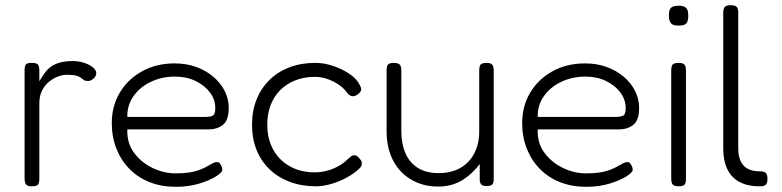

<svg xmlns="http://www.w3.org/2000/svg" viewBox="-20 -709 3021 742"><path d="M102 11Q92 11 86 8Q80 5 77.5 -2Q75 -9 75 -20V-437Q75 -449 77.5 -455.5Q80 -462 86 -464Q92 -466 103 -466Q113 -466 119.5 -464Q126 -462 129 -455.5Q132 -449 132 -437V-395Q142 -412 152 -426Q162 -440 176 -450.5Q190 -461 210.5 -467Q231 -473 262 -473Q278 -473 291.5 -470Q305 -467 316.5 -462Q328 -457 336 -451Q344 -445 348 -439Q352 -433 352 -427Q352 -414 341 -405Q330 -396 321 -396Q310 -396 304.5 -399.5Q299 -403 293 -408Q287 -413 275 -416.5Q263 -420 238 -420Q223 -420 205 -413.5Q187 -407 170.5 -394Q154 -381 143 -360Q132 -339 132 -310V-18Q132 -7 129.5 -0.5Q127 6 120.5 8.5Q114 11 102 11Z M659 13Q604 13 558.5 -5Q513 -23 480.5 -56Q448 -89 430 -134Q412 -179 412 -234Q412 -299 443 -351Q474 -403 529 -433.5Q584 -464 655 -464Q701 -464 739 -450Q777 -436 805 -412Q833 -388 848.5 -357Q864 -326 864 -293Q864 -244 841.5 -226.5Q819 -209 787 -209H472Q470 -156 498.5 -118Q527 -80 570.5 -59.5Q614 -39 658 -39Q687 -39 708.5 -42Q730 -45 745.5 -50.5Q761 -56 772 -61.5Q783 -67 792 -72.5Q801 -78 809 -81Q814 -83 820.5 -82.5Q827 -82 830 -77Q835 -70 837 -64.5Q839 -59 839 -52Q839 -43 815 -27.5Q791 -12 750 0.5Q709 13 659 13ZM472 -257H770Q790 -257 801 -261.5Q812 -266 812 -291Q812 -324 791.5 -351.5Q771 -379 736 -396Q701 -413 656 -413Q606 -413 563.5 -393Q521 -373 496 -337.5Q471 -302 472 -257Z M1201 11Q1146 11 1100.5 -6Q1055 -23 1022 -54.5Q989 -86 971.5 -129.5Q954 -173 954 -227Q954 -281 971.5 -324.5Q989 -368 1021.5 -400Q1054 -432 1099 -449Q1144 -466 1199 -466Q1232 -466 1266.5 -454.5Q1301 -443 1329 -424.5Q1357 -406 1369 -383Q1376 -370 1376 -364Q1376 -358 1371 -352Q1365 -345 1357.5 -341Q1350 -337 1344 -337Q1332 -337 1321 -351Q1311 -365 1297 -376Q1283 -387 1266.5 -395Q1250 -403 1233 -407.5Q1216 -412 1199 -412Q1143 -412 1101 -389Q1059 -366 1036 -324.5Q1013 -283 1013 -227Q1013 -172 1036 -130.5Q1059 -89 1100.5 -66Q1142 -43 1197 -43Q1220 -43 1243 -49Q1266 -55 1287 -66.5Q1308 -78 1323 -93Q1331 -100 1336.5 -104.5Q1342 -109 1350 -109Q1356 -109 1361.5 -104.5Q1367 -100 1373 -92Q1377 -88 1378 -82.5Q1379 -77 1377.5 -71Q1376 -65 1371 -60Q1350 -39 1320.5 -23Q1291 -7 1259.5 2Q1228 11 1201 11Z M1673 12Q1630 12 1594 -2.5Q1558 -17 1531 -44.5Q1504 -72 1489 -111.5Q1474 -151 1474 -202V-437Q1474 -448 1476.5 -454.5Q1479 -461 1485.5 -463.5Q1492 -466 1502 -466Q1513 -466 1519.5 -463Q1526 -460 1528.5 -453.5Q1531 -447 1531 -436V-201Q1531 -153 1547 -116.5Q1563 -80 1595 -60Q1627 -40 1675 -40Q1724 -40 1759 -60Q1794 -80 1813 -116.5Q1832 -153 1832 -201V-437Q1832 -448 1834.5 -454.5Q1837 -461 1843.5 -463.5Q1850 -466 1861 -466Q1871 -466 1877 -463Q1883 -460 1885.5 -453.5Q1888 -447 1888 -436V-16Q1888 -7 1885.5 -1Q1883 5 1877 7.5Q1871 10 1860 10Q1853 10 1848 8.5Q1843 7 1840 4Q1837 1 1835.5 -4Q1834 -9 1834 -16V-75Q1821 -58 1805 -42.5Q1789 -27 1769.5 -14.5Q1750 -2 1726 5Q1702 12 1673 12Z M2245 13Q2190 13 2144.5 -5Q2099 -23 2066.5 -56Q2034 -89 2016 -134Q1998 -179 1998 -234Q1998 -299 2029 -351Q2060 -403 2115 -433.5Q2170 -464 2241 -464Q2287 -464 2325 -450Q2363 -436 2391 -412Q2419 -388 2434.5 -357Q2450 -326 2450 -293Q2450 -244 2427.5 -226.5Q2405 -209 2373 -209H2058Q2056 -156 2084.5 -118Q2113 -80 2156.5 -59.5Q2200 -39 2244 -39Q2273 -39 2294.5 -42Q2316 -45 2331.5 -50.5Q2347 -56 2358 -61.5Q2369 -67 2378 -72.5Q2387 -78 2395 -81Q2400 -83 2406.5 -82.5Q2413 -82 2416 -77Q2421 -70 2423 -64.5Q2425 -59 2425 -52Q2425 -43 2401 -27.5Q2377 -12 2336 0.5Q2295 13 2245 13ZM2058 -257H2356Q2376 -257 2387 -261.5Q2398 -266 2398 -291Q2398 -324 2377.5 -351.5Q2357 -379 2322 -396Q2287 -413 2242 -413Q2192 -413 2149.5 -393Q2107 -373 2082 -337.5Q2057 -302 2058 -257Z M2602 11Q2592 11 2585.5 8Q2579 5 2576.5 -1.5Q2574 -8 2574 -19V-437Q2574 -448 2576.5 -454.5Q2579 -461 2585.5 -463.5Q2592 -466 2603 -466Q2614 -466 2620 -463Q2626 -460 2628.5 -453.5Q2631 -447 2631 -435V-18Q2631 -7 2628.5 -0.5Q2626 6 2619.5 8.5Q2613 11 2602 11ZM2602 -610Q2588 -610 2580 -614Q2572 -618 2568.5 -627Q2565 -636 2565 -650Q2565 -664 2568.5 -672Q2572 -680 2580.5 -683.5Q2589 -687 2603 -687Q2617 -687 2625 -683Q2633 -679 2636.5 -670.5Q2640 -662 2640 -647Q2640 -634 2636.5 -625.5Q2633 -617 2625 -613.5Q2617 -610 2602 -610Z M2916 11Q2888 11 2865.5 5Q2843 -1 2826 -13Q2809 -25 2797.5 -43Q2786 -61 2780.5 -85Q2775 -109 2775 -138V-658Q2775 -670 2777.5 -676.5Q2780 -683 2786.5 -686Q2793 -689 2803 -689Q2814 -689 2820.5 -686.5Q2827 -684 2830 -678Q2833 -672 2833 -661V-136Q2833 -114 2838 -97.5Q2843 -81 2853.5 -69.5Q2864 -58 2879.5 -52.5Q2895 -47 2915 -47Q2927 -47 2933.5 -44.5Q2940 -42 2943 -35.5Q2946 -29 2946 -18Q2946 -7 2943 -0.5Q2940 6 2933.5 8.5Q2927 11 2916 11Z"/></svg>

Font: Fredoka Light Light
Style: Regular
Weight: 300
Version: Version 2.001